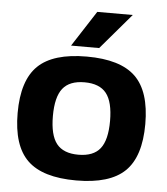

<svg xmlns="http://www.w3.org/2000/svg" viewBox="-51 -746 699 803"><g transform="rotate(5 298.0 -345.0)"><path d="M93.5 -448.5Q157 -510 298 -510Q439 -510 502.5 -448.5Q566 -387 566 -250Q566 -113 502.5 -51.5Q439 10 298 10Q157 10 93.5 -51.5Q30 -113 30 -250Q30 -387 93.5 -448.5ZM206.5 -366Q178 -330 178 -250Q178 -170 206.5 -134Q235 -98 298 -98Q361 -98 389.5 -134Q418 -170 418 -250Q418 -330 389.5 -366Q361 -402 298 -402Q235 -402 206.5 -366ZM228 -550 325 -700H474L346 -550Z"/></g></svg>

Font: Fivo Sans
Style: Regular
Weight: 700
Designer: Alexander Slobzheninov
Foundry: Alexander Slobzheninov
Version: 1.0